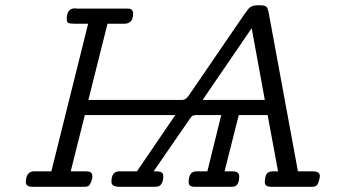

<svg xmlns="http://www.w3.org/2000/svg" viewBox="-20 -716 1307 736"><path d="M79.1 -18.1Q79.1 -44.9 94.2 -55.2Q102.1 -59.1 106.9 -59.1H176.8L317.9 -625H267.1Q249 -625 242.4 -627.9Q235.8 -630.9 235.8 -644Q235.8 -684.1 268.1 -684.1Q269 -684.1 271 -684.1L272.9 -683.1H463.9Q472.7 -683.1 477.3 -682.6Q481.9 -682.1 486.1 -677.5Q490.2 -672.9 490.2 -664.1Q490.2 -625 456.1 -625H392.1L318.8 -333H678.2Q692.4 -333 703.1 -349.1L918 -663.1Q929.2 -678.2 933.1 -683.1Q937 -688 945.6 -691.9Q954.1 -695.8 967.8 -695.8H977.1Q994.1 -695.8 1000.5 -690.4Q1006.8 -685.1 1009.8 -668L1122.1 -59.1H1180.2Q1206.1 -59.1 1206.1 -41Q1206.1 -33.2 1201.4 -19Q1196.8 -4.9 1189 -2Q1184.1 0 1172.9 0H1019Q995.1 0 995.1 -18.1Q995.1 -46.9 1008.8 -55.2Q1015.6 -59.1 1024.9 -59.1H1045.9L1005.9 -274.9H895V-273.9L840.8 -59.1H872.1Q897 -59.1 897 -40Q897 -11.2 882.8 -2.9Q877.9 0 865.2 0H726.1Q703.1 0 703.1 -17.1Q703.1 -59.1 732.9 -59.1H774.9L828.1 -274.9H732.9Q730 -274.9 727.5 -274.4Q725.1 -273.9 723.1 -273.9Q721.2 -273.9 719.5 -272.9Q717.8 -272 716.8 -271.5Q715.8 -271 713.9 -268.6Q711.9 -266.1 710.9 -265.1Q710 -264.2 707 -260Q704.1 -255.9 703.1 -253.9L568.8 -59.1H581.1Q606 -59.1 606 -41Q606 -20 597.2 -8.8Q591.3 0 574.2 0H437Q407.2 0 407.2 -19Q407.2 -58.1 435.1 -59.1H504.9L651.9 -274.9H305.2L251 -59.1H306.2Q315.9 -59.1 321 -58.1Q326.2 -57.1 330.1 -53Q334 -48.8 334 -40Q334 -30.3 329.1 -18.1Q324.2 -5.9 319.1 -2.9Q314 0 303.2 0H104Q79.1 0 79.1 -18.1ZM756.8 -333H995.1L944.8 -607.9Z"/></svg>

Font: CMU Concrete
Style: Italic
Weight: 500
Italic angle: -14.04°
Version: Version 0.7.0